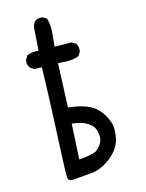

<svg xmlns="http://www.w3.org/2000/svg" viewBox="-85 -813 671 883"><g transform="rotate(-10 250.0 -371.5)"><path d="M185.5 7.8Q163.1 11.7 159.2 -6.3Q155.3 -24.4 148.9 -197.3Q142.6 -370.1 132.8 -526.4L97.7 -524.4L78.1 -534.2Q64.5 -549.8 66.4 -571.3L76.2 -591.8Q99.6 -605.5 130.9 -603.5L128.9 -714.8Q130.9 -730.5 140.6 -742.2Q154.3 -753.9 175.8 -752L195.3 -742.2Q207 -712.9 207 -677.7Q207 -642.6 207 -609.4L287.1 -615.2L307.6 -605.5Q319.3 -588.9 317.4 -567.4L307.6 -547.9Q285.2 -536.1 259.8 -534.2Q234.4 -532.2 209 -532.2L218.8 -323.2Q261.7 -323.2 300.3 -313.5Q338.9 -303.7 363.8 -279.3Q388.7 -254.9 402.8 -223.6Q417 -192.4 411.1 -144.5Q405.3 -96.7 362.3 -56.2Q319.3 -15.6 273.9 -7.8Q228.5 0 185.5 7.8ZM307.6 -100.6Q344.7 -133.8 339.8 -168.9Q335 -204.1 315.9 -219.7Q296.9 -235.4 273.4 -241.2Q250 -247.1 222.7 -247.1L228.5 -79.1Q273.4 -85 307.6 -100.6Z"/></g></svg>

Font: JasonHandwriting1
Style: Regular
Weight: 400
Version: Version 1.48.20